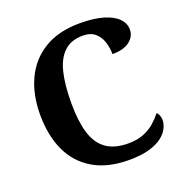

<svg xmlns="http://www.w3.org/2000/svg" viewBox="-131 -842 930 969"><g transform="rotate(-20 334.0 -357.0)"><path d="M401 10Q285 10 208 -36Q131 -82 93 -164.5Q55 -247 55 -358Q55 -466 94 -548.5Q133 -631 210 -677.5Q287 -724 400 -724Q477 -724 527.5 -708.5Q578 -693 603 -667Q628 -641 628 -608Q628 -571 596 -546Q564 -521 503 -521Q503 -554 493 -586Q483 -618 459 -639Q435 -660 393 -660Q330 -660 292.5 -624.5Q255 -589 239 -522Q223 -455 223 -358Q223 -262 242.5 -198Q262 -134 306.5 -102Q351 -70 425 -70Q474 -70 509 -84.5Q544 -99 568.5 -121Q593 -143 610 -165Q618 -159 622.5 -147Q627 -135 627 -122Q627 -101 615.5 -78Q604 -55 578 -35Q552 -15 508.5 -2.5Q465 10 401 10Z"/></g></svg>

Font: Noto Serif Thai
Style: Regular
Weight: 400
Designer: Monotype Design Team
Foundry: Monotype Imaging Inc.
Version: Version 2.001